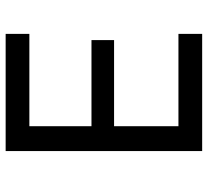

<svg xmlns="http://www.w3.org/2000/svg" viewBox="-48 -688 736 680"><g transform="rotate(-90 320.0 -348.0)"><path d="M213 -612V-392H518V-312H213V-84H540V0H125V-696H540V-612Z"/></g></svg>

Font: Amiko
Style: Regular
Weight: 400
Designer: Pablo Impallari, Rodrigo Fuenzalida, Andres Torresi
Foundry: Impallari Type
Version: Version 1.001; ttfautohint (v1.3)